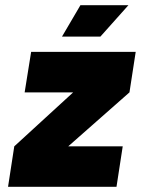

<svg xmlns="http://www.w3.org/2000/svg" viewBox="-20 -720 543 740"><path d="M475 -700H290L219 -579H367ZM243 -156 479 -364 503 -520H100L75 -364H262L35 -156L11 0H429L453 -156Z"/></svg>

Font: Arthouse Owned Black
Style: Italic
Weight: 900
Italic angle: -10°
Designer: Jeremy Tribby
Foundry: Tribby Type
Version: Version 1.000;PS 001.000;hotconv 1.0.88;makeotf.lib2.5.64775